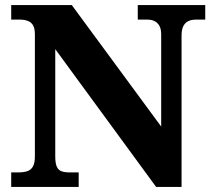

<svg xmlns="http://www.w3.org/2000/svg" viewBox="-20 -734 838 754"><path d="M24 0V-57H53Q72 -57 86.5 -61.5Q101 -66 109 -79.5Q117 -93 117 -120V-598Q117 -624 109 -636Q101 -648 88 -652.5Q75 -657 61 -657H24V-714H262L613 -237V-598Q613 -621 605.5 -633.5Q598 -646 586 -651.5Q574 -657 559 -657H521V-714H786V-657H749Q732 -657 719.5 -651Q707 -645 700 -631.5Q693 -618 693 -594V0H593L197 -541V-120Q197 -93 203 -79.5Q209 -66 221.5 -61.5Q234 -57 252 -57H289V0Z"/></svg>

Font: Noto Serif Khmer ExtraBold
Style: Regular
Weight: 800
Version: Version 2.003